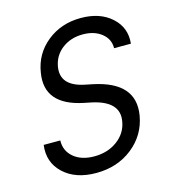

<svg xmlns="http://www.w3.org/2000/svg" viewBox="-108 -800 816 904"><g transform="rotate(-15 300.0 -348.0)"><path d="M45 -178H126Q124 -128 161.5 -96Q199 -64 262 -64Q328 -64 375 -99Q422 -134 431 -190Q447 -283 318 -312L279 -320Q94 -358 120 -510Q134 -599 203 -654.5Q272 -710 368 -710Q461 -710 517 -659.5Q573 -609 565 -532H483Q484 -576 448.5 -604.5Q413 -633 357 -633Q298 -633 256 -601Q214 -569 205 -516Q190 -426 304 -402L343 -394Q544 -352 517 -194Q501 -102 427.5 -44Q354 14 251 14Q150 14 92 -40.5Q34 -95 45 -178Z"/></g></svg>

Font: CommitMono
Style: Italic
Weight: 400
Monospace: yes
Designer: Eigil Nikolajsen
Foundry: Eigil Nikolajsen
Version: Version 1.143